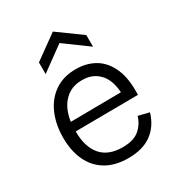

<svg xmlns="http://www.w3.org/2000/svg" viewBox="-182 -872 924 1000"><g transform="rotate(-30 280.0 -372.0)"><path d="M299 12Q219 12 165 -20.5Q111 -53 83.5 -112Q56 -171 56 -249Q56 -329 83.5 -392Q111 -455 163.5 -491Q216 -527 291 -527Q356 -527 405.5 -497.5Q455 -468 482 -406.5Q509 -345 505 -249L129 -246Q129 -153 172 -102.5Q215 -52 301 -52Q366 -52 400.5 -80.5Q435 -109 449 -155L514 -139Q493 -67 439.5 -27.5Q386 12 299 12ZM291 -461Q227 -462 185 -420Q143 -378 132 -302L435 -305Q430 -383 390.5 -422.5Q351 -462 291 -461ZM143 -583V-653L286 -756L428 -653V-583L286 -687Z"/></g></svg>

Font: Bricolage Grotesque 12pt Light
Style: Regular
Weight: 300
Designer: Mathieu Triay
Foundry: Atelier Triay
Version: Version 1.001; ttfautohint (v1.8.4.7-5d5b);gftools[0.9.33.de